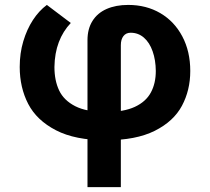

<svg xmlns="http://www.w3.org/2000/svg" viewBox="-20 -557 849 776"><path d="M498.2 -537.1Q571.3 -537.1 628.1 -503.8Q684.8 -470.5 716.9 -409.8Q749 -349.1 749 -270.1Q749 -192.4 715.3 -129.4Q681.6 -66.4 605.5 -28.3Q529.3 9.8 408.2 9.8Q284 9.8 206.2 -30.5Q128.4 -70.7 94 -137Q59.7 -203.3 59.7 -286.4Q59.7 -342 74.2 -390.4Q88.7 -438.7 113.1 -476.1Q137.5 -513.5 169.4 -537.1L266.1 -464.1Q234.5 -430.9 217.7 -386.5Q200.9 -342.2 200 -286.4Q200 -231.4 219.1 -191.3Q238.1 -151.3 284.1 -127.8Q330.1 -104.4 408.2 -104.4Q480.5 -104.4 525.1 -125.2Q569.7 -146 589.7 -183.1Q609.7 -220.1 609.7 -270.1Q609.3 -314.5 596.8 -349.8Q584.4 -385.2 561.5 -405Q538.7 -424.7 508.1 -424.7Q489.3 -424.7 478.8 -411.1Q468.4 -397.5 468.4 -374.5V199.2H333.6V-394.7Q333.6 -440 353.6 -472.1Q373.6 -504.3 410.8 -520.7Q447.9 -537.1 498.2 -537.1Z"/></svg>

Font: Pretendard GOV Variable
Style: Regular
Weight: 400
Designer: Base glyphs from Inter by Rasmus Andersson; Hangul glyphs from Noto Sans CJK(Source Han Sans) by Jang Soo-young and Kang
Foundry: Kil Hyung-jin
Version: Version 1.307;Glyphs 3.2 (3192)